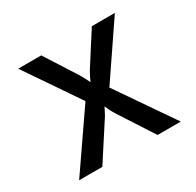

<svg xmlns="http://www.w3.org/2000/svg" viewBox="-125 -690 849 831"><g transform="rotate(-30 300.0 -275.0)"><path d="M46 0 241 -283 59 -550H174L277 -389Q284 -377 290.5 -364Q297 -351 301 -343Q304 -351 310.5 -364Q317 -377 324 -389L427 -550H542L360 -282L554 0H438L326 -173Q319 -184 312 -198.5Q305 -213 301 -222Q296 -213 289 -198.5Q282 -184 274 -173L162 0Z"/></g></svg>

Font: JetBrainsMono NFM Medium
Style: Regular
Weight: 500
Monospace: yes
Designer: Philipp Nurullin, Konstantin Bulenkov
Foundry: JetBrains
Version: Version 2.304; ttfautohint (v1.8.4.7-5d5b);Nerd Fonts 3.3.0